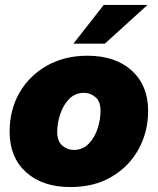

<svg xmlns="http://www.w3.org/2000/svg" viewBox="-20 -756 647 788"><path d="M269 11.7Q154.3 11.7 86.9 -49.3Q19.5 -110.4 19.5 -214.8Q19.5 -306.2 60.5 -376.5Q101.6 -446.8 173.6 -487.1Q245.6 -527.3 338.4 -527.3Q453.6 -527.3 520.8 -466.3Q587.9 -405.3 587.9 -300.8Q587.9 -215.3 549.1 -144.3Q510.3 -73.2 438.7 -30.8Q367.2 11.7 269 11.7ZM282.2 -140.6Q318.8 -140.6 343.5 -165.5Q368.2 -190.4 380.4 -227.8Q392.6 -265.1 392.6 -301.8Q392.6 -339.4 371.8 -357.2Q351.1 -375 325.2 -375Q288.6 -375 264.2 -350.1Q239.7 -325.2 227.3 -288.1Q214.8 -251 214.8 -213.9Q214.8 -176.8 235.6 -158.7Q256.3 -140.6 282.2 -140.6ZM281.2 -576.7 405.8 -735.8H585.4L410.2 -576.7Z"/></svg>

Font: Inter Display Black
Style: Italic
Weight: 900
Italic angle: -9.39999°
Designer: Rasmus Andersson
Foundry: rsms
Version: Version 4.000;git-a52131595